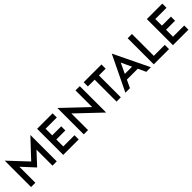

<svg xmlns="http://www.w3.org/2000/svg" viewBox="362 -2202 3693 3693"><g transform="rotate(-45 2208.5 -355.0)"><path d="M87.9 -717.8Q174.8 -625 436.5 -345.7Q524.4 -439.5 786.1 -717.8Q786.1 -538.1 786.1 0Q756.8 0 669.9 0Q669.9 -109.4 669.9 -435.5Q611.3 -373 436.5 -183.6Q378.9 -247.1 204.1 -435.5Q204.1 -327.1 204.1 0Q174.8 0 87.9 0Q87.9 -179.7 87.9 -717.8Z M961.9 -710Q1067.4 -710 1382.8 -710Q1382.8 -681.6 1382.8 -595.7Q1306.6 -595.7 1078.1 -595.7Q1078.1 -550.8 1078.1 -416Q1139.6 -416 1323.2 -416Q1323.2 -387.7 1323.2 -303.7Q1261.7 -303.7 1078.1 -303.7Q1078.1 -256.8 1078.1 -114.3Q1154.3 -114.3 1382.8 -114.3Q1382.8 -85.9 1382.8 0Q1277.3 0 961.9 0Q961.9 -177.7 961.9 -710Z M1636.7 -453.1Q1636.7 -339.8 1636.7 0Q1607.4 0 1520.5 0Q1520.5 -179.7 1520.5 -717.8Q1641.6 -602.5 2005.9 -256.8Q2005.9 -370.1 2005.9 -710Q2034.2 -710 2122.1 -710Q2122.1 -530.3 2122.1 7.8Q2000 -107.4 1636.7 -453.1Z M2412.1 -595.7Q2366.2 -595.7 2228.5 -595.7Q2228.5 -624 2228.5 -710Q2349.6 -710 2711.9 -710Q2711.9 -681.6 2711.9 -595.7Q2666 -595.7 2528.3 -595.7Q2528.3 -447.3 2528.3 0Q2499 0 2412.1 0Q2412.1 -149.4 2412.1 -595.7Z M3000 -717.8Q3086.9 -538.1 3346.7 0Q3315.4 0 3221.7 0Q3203.1 -39.1 3148.4 -158.2Q3074.2 -158.2 2851.6 -158.2Q2833 -118.2 2777.3 0Q2746.1 0 2653.3 0Q2740.2 -179.7 3000 -717.8ZM2901.4 -263.7Q2950.2 -263.7 3097.7 -263.7Q3073.2 -316.4 3000 -473.6Q2975.6 -421.9 2901.4 -263.7Z M3424.8 -710Q3454.1 -710 3541 -710Q3541 -561.5 3541 -115.2Q3615.2 -115.2 3839.8 -115.2Q3839.8 -85.9 3839.8 0Q3736.3 0 3424.8 0Q3424.8 -177.7 3424.8 -710Z M3946.3 -710Q4051.8 -710 4367.2 -710Q4367.2 -681.6 4367.2 -595.7Q4291 -595.7 4062.5 -595.7Q4062.5 -550.8 4062.5 -416Q4124 -416 4307.6 -416Q4307.6 -387.7 4307.6 -303.7Q4246.1 -303.7 4062.5 -303.7Q4062.5 -256.8 4062.5 -114.3Q4138.7 -114.3 4367.2 -114.3Q4367.2 -85.9 4367.2 0Q4261.7 0 3946.3 0Q3946.3 -177.7 3946.3 -710Z"/></g></svg>

Font: SSportsD
Style: Medium
Weight: 400
Designer: Swiss Typefaces
Version: Version 1.000